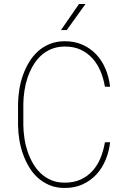

<svg xmlns="http://www.w3.org/2000/svg" viewBox="-20 -926 640 956"><path d="M528.3 -217.8Q522.9 -170.9 505.6 -129.4Q488.3 -87.9 459.5 -56.9Q430.7 -25.9 390.9 -7.8Q351.1 10.3 300.8 9.8Q259.8 9.8 227.1 -3.9Q194.3 -17.6 168.7 -40.5Q143.1 -63.5 124.8 -94.2Q106.4 -125 94.2 -159.7Q82 -194.3 76.2 -230.7Q70.3 -267.1 69.8 -302.2V-408.7Q70.3 -443.4 76.2 -480.2Q82 -517.1 94.2 -551.5Q106.4 -585.9 125 -616.7Q143.6 -647.5 168.9 -670.4Q194.3 -693.4 227.1 -706.8Q259.8 -720.2 300.8 -720.7Q350.6 -721.2 390.6 -703.4Q430.7 -685.5 459.5 -654.8Q488.3 -624 505.6 -582.5Q522.9 -541 528.3 -494.1H502.4Q495.6 -535.2 480.2 -571.8Q464.8 -608.4 439.9 -635.7Q415 -663.1 380.6 -679Q346.2 -694.8 300.8 -694.3Q264.2 -693.8 234.6 -681.4Q205.1 -668.9 182.6 -647.7Q160.2 -626.5 143.8 -598.1Q127.4 -569.8 116.9 -538.3Q106.4 -506.8 101.6 -473.6Q96.7 -440.4 96.2 -409.7V-302.2Q96.7 -271 101.6 -237.8Q106.4 -204.6 116.9 -173.1Q127.4 -141.6 143.6 -113.3Q159.7 -85 182.4 -63.5Q205.1 -42 234.4 -29.3Q263.7 -16.6 300.8 -16.6Q346.7 -16.1 381.3 -32Q416 -47.9 440.7 -75.2Q465.3 -102.5 480.5 -139.4Q495.6 -176.3 502.4 -217.8ZM373.5 -906.2H405.8L312.5 -776.4H283.7Z"/></svg>

Font: Roboto Mono Thin
Style: Regular
Weight: 250
Designer: Google
Version: Version 2.000985; 2015; ttfautohint (v1.3)